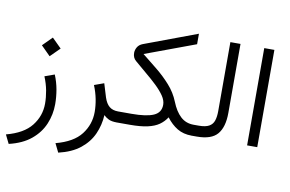

<svg xmlns="http://www.w3.org/2000/svg" viewBox="-91 -838 1915 1267"><g transform="rotate(10 866.5 -204.0)"><path d="M137.7 -416 200.2 -478.5 263.2 -416 200.2 -353.5ZM254.9 -240.7Q274.4 -193.4 283 -144.5Q291.5 -95.7 291.5 -47.9Q291.5 21.5 265.1 84.7Q238.8 147.9 182.1 194.8Q125.5 241.7 34.7 263.2L5.9 204.6Q121.6 174.3 173.3 108.4Q225.1 42.5 225.1 -40Q225.1 -81.5 216.8 -126.5Q208.5 -171.4 189.5 -217.3Z M624 -33.7Q620.1 34.2 593.3 94Q566.4 153.8 511.2 198Q456.1 242.2 366.7 263.2L337.9 204.6Q455.1 173.8 506.1 107.4Q557.1 41 557.1 -42.5Q557.1 -83.5 548.6 -127.7Q540 -171.9 521.5 -217.3L586.4 -240.7L614.3 -149.4Q627.4 -109.9 649.7 -91.6Q671.9 -73.2 708.5 -73.2H727.5V0H713.4Q676.8 0 656.7 -10.3Q636.7 -20.5 624 -33.7Z M808.1 -475.6Q856 -437.5 906.7 -396.5Q957.5 -355.5 1000.2 -307.6Q1043 -259.8 1066.4 -201.2Q1090.8 -139.6 1126.7 -106.4Q1162.6 -73.2 1214.8 -73.2H1229V0H1214.8Q1158.2 0 1117.4 -24.7Q1076.7 -49.3 1043.9 -92.8Q1023.9 -62 994.6 -41.5Q965.3 -21 918.7 -10.5Q872.1 0 798.8 0H708V-73.2H798.3Q898.4 -73.2 946.3 -94.5Q994.1 -115.7 994.1 -168Q994.1 -196.8 973.6 -227.1Q953.1 -257.3 919.7 -289.3Q886.2 -321.3 846.4 -354.2Q806.6 -387.2 768.1 -420.9Q745.6 -439.5 745.6 -472.7Q745.6 -492.2 756.6 -511Q767.6 -529.8 792 -539.1L1145 -670.9V-600.6Z M1209.5 0V-73.2H1249Q1294.4 -73.2 1318.1 -86.7Q1341.8 -100.1 1350.3 -126.2Q1358.9 -152.3 1358.9 -189.5V-652.3H1426.8V-189.9Q1426.8 -95.2 1386.7 -47.6Q1346.7 0 1248.5 0Z M1585.9 -652.3H1653.8V-0.5H1585.9Z"/></g></svg>

Font: Vazir Light
Style: Light
Weight: 300
Designer: Saber Rastikerdar
Foundry: Saber Rastikerdar
Version: Version 30.0.0